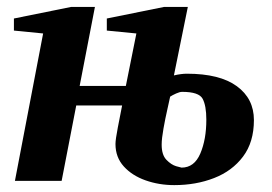

<svg xmlns="http://www.w3.org/2000/svg" viewBox="-20 -520 781 552"><path d="M710 -174.8Q710 -111.3 678.7 -69.8Q647.5 -28.3 595.5 -8.1Q543.5 12.2 481 12.2Q437 12.2 398.4 -1.5Q359.9 -15.1 335.9 -41.5Q312 -67.9 312 -106Q312 -118.7 318.6 -152.8Q325.2 -187 331.1 -216.8H199.2L157.2 0H22.9L104 -423.8L20 -432.1V-466.8L184.1 -500H252.9L209 -272.9H341.8L372.1 -423.8L287.1 -432.1V-466.8L451.2 -500H520L480 -303.2Q490.7 -305.7 500 -306.9Q509.3 -308.1 517.1 -308.1Q611.8 -308.1 660.9 -272.2Q710 -236.3 710 -174.8ZM573.2 -175.8Q573.2 -216.3 562.5 -236.1Q551.8 -255.9 503.9 -255.9Q496.6 -255.9 486.3 -251.2Q476.1 -246.6 469.2 -242.2Q467.3 -232.4 461.2 -205.8Q455.1 -179.2 450 -150.4Q444.8 -121.6 444.8 -104Q444.8 -74.7 458.5 -60.5Q472.2 -46.4 486.3 -42.2Q500.5 -38.1 502 -38.1Q538.6 -38.1 555.9 -78.6Q573.2 -119.1 573.2 -175.8Z"/></svg>

Font: Charis
Style: Bold Italic
Weight: 700
Italic angle: -11°
Designer: Walt Agee, Miriam Martin, Annie Olsen, Victor Gaultney, Lorna Priest, Alan Ward, Bob Hallissy, Martin Hosken, Sharon Cor
Foundry: SIL Global
Version: Version 7.000